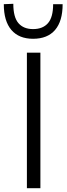

<svg xmlns="http://www.w3.org/2000/svg" viewBox="-42 -990 350 1010"><path d="M99.5 0V-713H170.5V0ZM132 -786Q57.5 -786 17.8 -832.5Q-22 -879 -22 -968L28 -970Q28 -899.5 55 -868.2Q82 -837 132 -837Q183 -837 210.2 -868Q237.5 -899 237.5 -968H287.5Q287.5 -879 247.8 -832.5Q208 -786 132 -786Z"/></svg>

Font: Commissioner Light
Style: Regular
Weight: 300
Designer: Kostas Bartsokas
Foundry: Kostas Bartsokas
Version: Version 1.000; ttfautohint (v1.8.3)